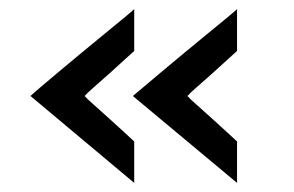

<svg xmlns="http://www.w3.org/2000/svg" viewBox="-20 -453 646 422"><path d="M47 -242Q51 -246 68 -260.5Q85 -275 109.5 -295.5Q134 -316 160.5 -338Q187 -360 211.5 -380Q236 -400 253.5 -414.5Q271 -429 275 -433V-341Q269 -336 254 -322Q239 -308 220.5 -291.5Q202 -275 186.5 -261.5Q171 -248 166 -242Q171 -236 186.5 -222.5Q202 -209 220.5 -192Q239 -175 254 -161.5Q269 -148 275 -142V-51ZM272 -242Q277 -246 294 -260.5Q311 -275 335.5 -295.5Q360 -316 386.5 -338Q413 -360 437.5 -380Q462 -400 479.5 -414.5Q497 -429 501 -433V-341Q495 -336 480 -322Q465 -308 446.5 -291.5Q428 -275 412.5 -261.5Q397 -248 392 -242Q397 -236 412.5 -222.5Q428 -209 446.5 -192Q465 -175 480 -161.5Q495 -148 501 -142V-51Z"/></svg>

Font: Reem Kufi
Style: Regular
Weight: 400
Designer: Khaled Hosny
Version: Version 1.6